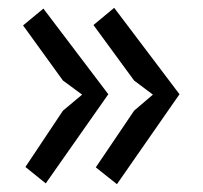

<svg xmlns="http://www.w3.org/2000/svg" viewBox="-20 -509 518 491"><path d="M257 -268 97 -40 45 -82 141 -226 190 -267 141 -303 39 -444 91 -487ZM439 -268 279 -38 225 -81 323 -226 371 -267 323 -303 219 -445 272 -489Z"/></svg>

Font: PT Sans
Style: Regular
Weight: 400
Designer: A.Korolkova, O.Umpeleva, V.Yefimov
Foundry: ParaType Ltd
Version: Version 2.003